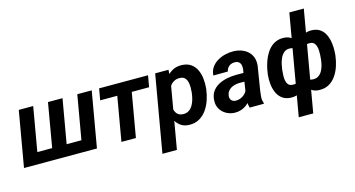

<svg xmlns="http://www.w3.org/2000/svg" viewBox="-96 -1156 3262 1764"><g transform="rotate(-15 1535.5 -273.5)"><path d="M93.3 -528.3H230.5L157.7 -109.9H298.8L371.1 -528.3H509.3L436.5 -109.9H577.1L649.9 -528.3H787.1L695.3 0H1.5Z M1157.7 -528.3 1065.9 0H928.2L1020 -528.3ZM1322.8 -528.3 1303.7 -419.4H838.4L857.4 -528.3Z M1509.3 -418.9 1401.4 203.1H1263.7L1390.6 -528.3H1517.6ZM1807.1 -272.9 1805.7 -262.7Q1799.8 -214.8 1783.4 -166Q1767.1 -117.2 1738.8 -76.9Q1710.4 -36.6 1668.9 -12.5Q1627.4 11.7 1571.3 10.3Q1522 8.8 1489.3 -15.6Q1456.5 -40 1438 -78.4Q1419.4 -116.7 1412.1 -161.1Q1404.8 -205.6 1406.2 -246.1L1409.7 -273.4Q1417 -317.9 1435.1 -365Q1453.1 -412.1 1481.9 -451.9Q1510.7 -491.7 1550.8 -515.9Q1590.8 -540 1643.1 -538.6Q1697.3 -537.1 1731.7 -512.7Q1766.1 -488.3 1784.2 -449.2Q1802.2 -410.2 1806.9 -364Q1811.5 -317.9 1807.1 -272.9ZM1668.5 -263.2 1669.9 -273.4Q1671.9 -294.9 1671.9 -321Q1671.9 -347.2 1666 -371.1Q1660.2 -395 1644.5 -411.1Q1628.9 -427.2 1599.6 -428.2Q1569.8 -429.7 1547.4 -418.9Q1524.9 -408.2 1509.5 -388.9Q1494.1 -369.6 1484.4 -345.2Q1474.6 -320.8 1470.2 -294.9L1460.4 -226.6Q1458 -196.8 1464.4 -167.7Q1470.7 -138.7 1489.5 -119.6Q1508.3 -100.6 1543.9 -99.6Q1576.2 -99.1 1598.6 -114.3Q1621.1 -129.4 1635.5 -154.5Q1649.9 -179.7 1657.7 -208.5Q1665.5 -237.3 1668.5 -263.2Z M2143.6 -119.1 2180.7 -356Q2183.1 -377.4 2178.7 -396Q2174.3 -414.6 2160.9 -425.5Q2147.5 -436.5 2123 -437.5Q2101.1 -438 2083.7 -429.9Q2066.4 -421.9 2055.2 -407Q2043.9 -392.1 2039.6 -371.6L1901.9 -370.6Q1904.3 -414.6 1926.5 -446.5Q1948.7 -478.5 1982.9 -499Q2017.1 -519.5 2057.4 -529.3Q2097.7 -539.1 2136.2 -538.1Q2191.4 -537.1 2234.6 -515.1Q2277.8 -493.2 2301 -452.4Q2324.2 -411.6 2318.4 -353.5L2281.7 -127Q2277.3 -98.6 2274.9 -67.6Q2272.5 -36.6 2283.7 -8.8L2282.7 0L2147.9 0.5Q2139.2 -28.3 2139.2 -58.8Q2139.2 -89.4 2143.6 -119.1ZM2196.3 -321.8 2183.1 -242.2 2113.3 -242.7Q2092.3 -242.2 2071.5 -237.1Q2050.8 -231.9 2033.2 -221.4Q2015.6 -210.9 2004.2 -194.3Q1992.7 -177.7 1989.7 -153.8Q1987.3 -136.7 1993.2 -123.3Q1999 -109.9 2011.5 -102.1Q2023.9 -94.2 2041.5 -93.8Q2066.4 -93.3 2090.3 -103.3Q2114.3 -113.3 2131.8 -131.8Q2149.4 -150.4 2156.2 -174.8L2185.5 -113.8Q2173.8 -86.4 2156 -63.5Q2138.2 -40.5 2115.2 -23.7Q2092.3 -6.8 2064.9 2.2Q2037.6 11.2 2006.3 10.7Q1962.9 9.8 1926.5 -10Q1890.1 -29.8 1868.9 -64.2Q1847.7 -98.6 1849.6 -144.5Q1851.6 -196.3 1875.5 -230.7Q1899.4 -265.1 1937.3 -285.2Q1975.1 -305.2 2019.8 -313.7Q2064.5 -322.3 2108.4 -322.3Z M3033.2 -263.2 3031.7 -252.9Q3026.4 -207 3011 -159.9Q2995.6 -112.8 2969 -73.7Q2942.4 -34.7 2902.8 -11.5Q2863.3 11.7 2809.1 10.3Q2765.6 9.3 2736.1 -11.5Q2706.5 -32.2 2689.2 -65.2Q2671.9 -98.1 2664.6 -137Q2657.2 -175.8 2658.2 -212.4L2670.9 -297.9Q2677.7 -337.4 2693.6 -380.1Q2709.5 -422.9 2735.4 -459.2Q2761.2 -495.6 2797.4 -517.8Q2833.5 -540 2879.9 -538.6Q2923.3 -537.6 2952.6 -519.8Q2981.9 -502 2999.8 -472.7Q3017.6 -443.4 3025.9 -408Q3034.2 -372.6 3035.4 -335Q3036.6 -297.4 3033.2 -263.2ZM2895 -253.4 2896 -264.2Q2897.5 -278.8 2898.7 -299.3Q2899.9 -319.8 2898.9 -342Q2897.9 -364.3 2891.8 -383.5Q2885.7 -402.8 2872.8 -415.3Q2859.9 -427.7 2837.9 -428.7Q2803.2 -430.7 2779.8 -415.3Q2756.3 -399.9 2742.2 -374Q2728 -348.1 2721.7 -318.8L2700.7 -192.4Q2700.7 -166 2708.5 -145.3Q2716.3 -124.5 2733.9 -112.3Q2751.5 -100.1 2781.2 -99.6Q2811.5 -99.1 2832 -113.8Q2852.5 -128.4 2865.5 -151.9Q2878.4 -175.3 2885.3 -202.1Q2892.1 -229 2895 -253.4ZM2387.2 -247.1 2388.7 -257.3Q2393.1 -294.4 2403.6 -334Q2414.1 -373.5 2431.6 -410.6Q2449.2 -447.8 2474.6 -477.1Q2500 -506.3 2534.9 -522.9Q2569.8 -539.6 2614.7 -538.1Q2659.2 -536.6 2688.5 -513.4Q2717.8 -490.2 2734.1 -454.1Q2750.5 -418 2756.6 -377.2Q2762.7 -336.4 2761.7 -299.3L2749.5 -218.3Q2742.7 -178.7 2726.6 -137.9Q2710.4 -97.2 2684.6 -63.2Q2658.7 -29.3 2623 -8.8Q2587.4 11.7 2542 10.7Q2490.2 9.3 2457.8 -14.9Q2425.3 -39.1 2408.4 -77.4Q2391.6 -115.7 2387.2 -160.2Q2382.8 -204.6 2387.2 -247.1ZM2526.4 -257.8 2525.4 -247.1Q2523.4 -228.5 2522.5 -203.6Q2521.5 -178.7 2525.9 -155.5Q2530.3 -132.3 2543.7 -116.7Q2557.1 -101.1 2584.5 -100.1Q2616.2 -98.1 2639.4 -110.6Q2662.6 -123 2677.5 -145.5Q2692.4 -168 2698.7 -196.8L2718.8 -319.3Q2719.2 -346.2 2713.6 -371.1Q2708 -396 2691.2 -412.4Q2674.3 -428.7 2642.1 -429.2Q2610.4 -429.7 2589.4 -412.4Q2568.4 -395 2555.4 -367.9Q2542.5 -340.8 2535.9 -311.3Q2529.3 -281.7 2526.4 -257.8ZM2560.5 203.1 2726.1 -750H2863.8L2698.2 203.1Z"/></g></svg>

Font: Roboto
Style: Bold Italic
Weight: 700
Italic angle: -12°
Designer: Christian Robertson
Foundry: Google
Version: Version 3.0